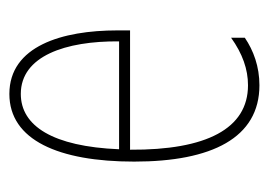

<svg xmlns="http://www.w3.org/2000/svg" viewBox="-104 -474 587 420"><g transform="rotate(-90 190.0 -263.5)"><path d="M195 -537C94 -537 47 -429 47 -264C47 -94 99 10 214 10C255 10 290 -3 318 -22V-52C283 -27 249 -15 214 -15C119 -15 72 -106 73 -273H334V-301C334 -421 300 -537 195 -537ZM195 -512C278 -512 311 -414 310 -297H74C80 -442 125 -512 195 -512Z"/></g></svg>

Font: Noto Sans Myanmar UI ExtraCondensed Thin
Style: Regular
Weight: 100
Width: 2
Designer: Monotype Design Team
Foundry: Monotype Imaging Inc.
Version: Version 2.103